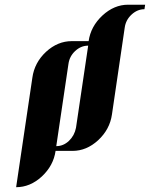

<svg xmlns="http://www.w3.org/2000/svg" viewBox="-20 -635 631 808"><path d="M47.9 152.8 116.2 -308.1Q125 -371.6 173.8 -417Q222.7 -461.9 282.2 -461.9H353Q361.8 -523.9 411.1 -569.8Q460.4 -615.2 519 -615.2H590.8L587.9 -596.2Q557.6 -596.2 533.2 -573.2Q509.3 -550.8 504.9 -519L451.2 -153.8Q442.4 -90.8 393.1 -44.9Q344.2 0 285.2 0H213.9Q205.1 62 155.8 107.9Q106.9 152.8 47.9 152.8ZM216.8 -20Q246.6 -20 270 -42Q293.5 -64.5 299.8 -97.2L351.1 -442.9Q320.3 -442.9 295.9 -419.9Q272.5 -397.9 268.1 -366.2Z"/></svg>

Font: Hjet
Style: Italic
Weight: 400
Designer: T. Christopher White
Version: Version 1.2